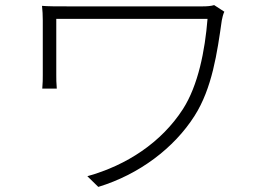

<svg xmlns="http://www.w3.org/2000/svg" viewBox="-20 -711 1040 754"><path d="M821 -691C809 -687 791 -686 777 -686H242C201 -686 169 -686 145 -688C147 -669 148 -652 148 -631V-416C148 -402 148 -384 146 -363H203C201 -384 201 -402 201 -416V-637H795C785 -512 758 -375 698 -282C614 -152 478 -62 323 -19L366 23C527 -26 664 -130 744 -256C813 -364 833 -504 851 -631C852 -638 857 -658 861 -665Z"/></svg>

Font: Noto Sans T Chinese Light
Style: Regular
Weight: 300
Designer: Ryoko NISHIZUKA (kana & ideographs); Paul D. Hunt (Latin, Greek & Cyrillic); Wenlong ZHANG (bopomofo); Sandoll Communica
Foundry: Adobe Systems Incorporated
Version: Version 1.000;PS 1;hotconv 1.0.78;makeotf.lib2.5.61930